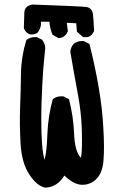

<svg xmlns="http://www.w3.org/2000/svg" viewBox="-20 -819 540 852"><path d="M338.9 -119.1Q343.8 -133.8 343.8 -201.2Q343.8 -223.6 342.8 -250Q340.8 -320.3 324.2 -408.7Q307.6 -497.1 292 -589.8Q293.9 -609.4 306.6 -624Q321.3 -636.7 342.8 -636.7Q345.7 -636.7 351.6 -636.7L377 -624Q430.7 -409.2 438.5 -252Q441.4 -204.1 441.4 -169.9Q441.4 -135.7 439.5 -112.3Q436.5 -53.7 408.2 -25.4Q381.8 1 345.7 1Q325.2 1 305.7 -9.8Q286.1 -20.5 265.6 -40Q234.4 11.7 180.7 13.7Q144.5 6.8 110.4 -44.4Q76.2 -95.7 71.3 -181.6Q66.4 -266.6 69.3 -343.8Q72.3 -420.9 73.2 -494.1Q74.2 -567.4 96.7 -640.6L98.6 -642.6Q113.3 -654.3 134.8 -654.3Q137.7 -654.3 143.6 -654.3L167 -642.6Q180.7 -624 180.7 -604.5Q180.7 -598.6 176.3 -560.1Q171.9 -521.5 168 -449.2Q163.1 -356.4 163.1 -294.9Q163.1 -154.3 177.7 -110.4Q187.5 -142.6 190.4 -226.6Q193.4 -303.7 213.9 -377.9L215.8 -379.9Q230.5 -391.6 252 -391.6Q254.9 -391.6 260.7 -391.6L286.1 -378.9Q305.7 -302.7 308.6 -229.5Q311.5 -145.5 338.9 -119.1ZM161.1 -722.7Q162.1 -719.7 162.1 -715.8Q162.1 -711.9 161.1 -705.1Q158.2 -689.5 147.5 -674.8Q136.7 -666 121.1 -666Q114.3 -666 111.3 -667Q93.8 -673.8 86.9 -691.4L85.9 -693.4L87.9 -761.7Q87.9 -777.3 97.2 -786.6Q106.4 -795.9 124 -798.8H125Q341.8 -791 362.3 -788.1Q389.6 -784.2 392.6 -753.9Q395.5 -731.4 397.5 -681.6Q389.6 -662.1 372.1 -655.3L370.1 -654.3H348.6L321.3 -678.7L318.4 -715.8L276.4 -717.8L281.2 -680.7Q276.4 -668.9 270.5 -663.1Q264.6 -657.2 254.9 -652.3L240.2 -649.4L212.9 -665Q201.2 -693.4 199.2 -722.7Z"/></svg>

Font: JasonHandwriting2
Style: SemiBold
Weight: 600
Version: Version 1.04.7